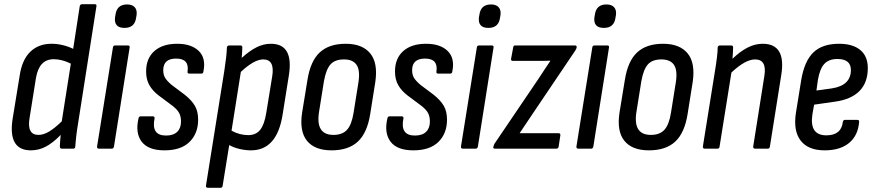

<svg xmlns="http://www.w3.org/2000/svg" viewBox="-20 -703 4139 908"><path d="M126 8Q16 8 40 -143L73 -345Q84 -420 123 -458Q162 -496 224 -496Q251 -496 277.5 -489.5Q304 -483 326 -472L357 -673Q359 -683 368 -683H429Q438 -683 436 -673L349 -118Q343 -82 340 -54.5Q337 -27 336 -11Q336 0 327 0H272Q263 0 263 -10Q263 -21 264.5 -36Q266 -51 267 -65Q230 -27 196.5 -9.5Q163 8 126 8ZM120 -146Q106 -65 162 -65Q186 -65 212.5 -81Q239 -97 272 -129L315 -402Q273 -423 234 -423Q165 -423 150 -334Z M448 0Q438 0 439 -10L514 -478Q515 -488 524 -488H585Q595 -488 593 -478L519 -10Q517 0 509 0ZM569 -571Q518 -571 524 -621L526 -632Q532 -682 581 -682Q605 -682 617 -669Q629 -656 626 -632L624 -621Q618 -571 569 -571Z M758 8Q681 8 650 -33Q619 -74 635 -143Q637 -153 646 -153H702Q712 -153 711 -143Q694 -62 765 -62Q800 -62 818 -79.5Q836 -97 836 -128Q836 -152 827.5 -168Q819 -184 798 -201L731 -251Q702 -273 686.5 -300Q671 -327 671 -365Q671 -427 710 -461.5Q749 -496 818 -496Q885 -496 920 -462Q955 -428 942 -365Q941 -355 933 -355H875Q865 -355 867 -365Q876 -426 813 -426Q752 -426 752 -371Q752 -350 760.5 -335.5Q769 -321 791 -302L855 -254Q887 -228 902 -202Q917 -176 917 -137Q917 -72 876.5 -32Q836 8 758 8Z M963 185Q953 185 954 175L1041 -369Q1052 -440 1053 -478Q1054 -488 1064 -488H1117Q1126 -488 1126 -479Q1126 -469 1125 -455.5Q1124 -442 1123 -429Q1159 -462 1192.5 -479Q1226 -496 1261 -496Q1370 -496 1346 -346L1317 -164Q1291 8 1167 8Q1141 8 1113 1.5Q1085 -5 1064 -17L1033 175Q1032 185 1023 185ZM1225 -422Q1203 -422 1176.5 -407Q1150 -392 1119 -363L1075 -85Q1113 -64 1154 -64Q1190 -64 1210 -88.5Q1230 -113 1239 -168L1267 -340Q1281 -422 1225 -422Z M1548 8Q1468 8 1431.5 -37.5Q1395 -83 1409 -172L1434 -325Q1448 -414 1492 -455Q1536 -496 1615 -496Q1693 -496 1730.5 -451Q1768 -406 1755 -316L1731 -165Q1717 -75 1672.5 -33.5Q1628 8 1548 8ZM1557 -65Q1599 -65 1621 -89Q1643 -113 1652 -169L1675 -313Q1684 -370 1666.5 -396Q1649 -422 1607 -422Q1564 -422 1543 -398.5Q1522 -375 1512 -319L1489 -175Q1471 -65 1557 -65Z M1935 8Q1858 8 1827 -33Q1796 -74 1812 -143Q1814 -153 1823 -153H1879Q1889 -153 1888 -143Q1871 -62 1942 -62Q1977 -62 1995 -79.5Q2013 -97 2013 -128Q2013 -152 2004.5 -168Q1996 -184 1975 -201L1908 -251Q1879 -273 1863.5 -300Q1848 -327 1848 -365Q1848 -427 1887 -461.5Q1926 -496 1995 -496Q2062 -496 2097 -462Q2132 -428 2119 -365Q2118 -355 2110 -355H2052Q2042 -355 2044 -365Q2053 -426 1990 -426Q1929 -426 1929 -371Q1929 -350 1937.5 -335.5Q1946 -321 1968 -302L2032 -254Q2064 -228 2079 -202Q2094 -176 2094 -137Q2094 -72 2053.5 -32Q2013 8 1935 8Z M2169 0Q2159 0 2160 -10L2235 -478Q2236 -488 2245 -488H2306Q2316 -488 2314 -478L2240 -10Q2238 0 2230 0ZM2290 -571Q2239 -571 2245 -621L2247 -632Q2253 -682 2302 -682Q2326 -682 2338 -669Q2350 -656 2347 -632L2345 -621Q2339 -571 2290 -571Z M2321 0Q2311 0 2313 -8L2314 -11Q2316 -20 2319 -24L2529 -334Q2542 -355 2555.5 -374.5Q2569 -394 2582 -414V-416Q2562 -415 2543.5 -415Q2525 -415 2505 -415H2406Q2395 -415 2397 -425L2407 -479Q2408 -488 2416 -488H2699Q2708 -488 2707 -480V-478Q2706 -472 2700 -463L2497 -162Q2482 -140 2467.5 -118Q2453 -96 2438 -74V-73Q2458 -73 2475.5 -73Q2493 -73 2513 -73H2622Q2631 -73 2630 -63L2622 -10Q2620 0 2612 0Z M2715 0Q2705 0 2706 -10L2781 -478Q2782 -488 2791 -488H2852Q2862 -488 2860 -478L2786 -10Q2784 0 2776 0ZM2836 -571Q2785 -571 2791 -621L2793 -632Q2799 -682 2848 -682Q2872 -682 2884 -669Q2896 -656 2893 -632L2891 -621Q2885 -571 2836 -571Z M3049 8Q2969 8 2932.5 -37.5Q2896 -83 2910 -172L2935 -325Q2949 -414 2993 -455Q3037 -496 3116 -496Q3194 -496 3231.5 -451Q3269 -406 3256 -316L3232 -165Q3218 -75 3173.5 -33.5Q3129 8 3049 8ZM3058 -65Q3100 -65 3122 -89Q3144 -113 3153 -169L3176 -313Q3185 -370 3167.5 -396Q3150 -422 3108 -422Q3065 -422 3044 -398.5Q3023 -375 3013 -319L2990 -175Q2972 -65 3058 -65Z M3313 0Q3303 0 3304 -10L3361 -366Q3367 -402 3370.5 -431Q3374 -460 3374 -478Q3375 -488 3385 -488H3438Q3447 -488 3447 -479Q3447 -468 3446 -453.5Q3445 -439 3444 -425Q3479 -459 3514.5 -477.5Q3550 -496 3587 -496Q3698 -496 3675 -350L3621 -10Q3620 0 3611 0H3551Q3541 0 3542 -10L3595 -345Q3607 -422 3551 -422Q3505 -422 3439 -360L3383 -10Q3382 0 3373 0Z M3880 8Q3802 8 3766.5 -38Q3731 -84 3744 -169L3769 -324Q3784 -414 3826.5 -455Q3869 -496 3948 -496Q4013 -496 4048.5 -466.5Q4084 -437 4084 -381Q4084 -312 4044 -272Q4004 -232 3927 -222L3830 -208L3822 -162Q3807 -63 3888 -63Q3959 -63 3966 -127Q3968 -136 3976 -136H4034Q4044 -136 4043 -127Q4038 -62 3995.5 -27Q3953 8 3880 8ZM3841 -275 3914 -285Q4004 -299 4004 -372Q4004 -424 3940 -424Q3900 -424 3878.5 -401Q3857 -378 3848 -325Z"/></svg>

Font: Sofia Sans Condensed Medium
Style: Italic
Weight: 500
Italic angle: -9°
Designer: Botio Nikoltchev, Ani Petrova
Foundry: lettersoup
Version: Version 4.101; ttfautohint (v1.8.4.7-5d5b)